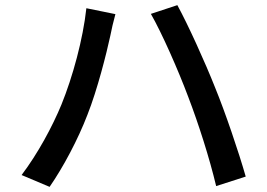

<svg xmlns="http://www.w3.org/2000/svg" viewBox="-20 -729 1040 747"><path d="M219 -322C184 -237 127 -131 64 -48L173 -2C227 -80 284 -188 320 -282C359 -380 395 -524 409 -589C413 -611 422 -649 429 -674L316 -697C303 -577 263 -430 219 -322ZM712 -353C753 -246 795 -114 821 -5L936 -42C909 -137 856 -293 817 -388C777 -489 711 -634 670 -709L567 -675C610 -600 673 -457 712 -353Z"/></svg>

Font: Noto Sans JP Medium
Style: Regular
Weight: 500
Designer: Ryoko NISHIZUKA 西塚涼子 (kana, bopomofo & ideographs); Paul D. Hunt (Latin, Greek & Cyrillic); Sandoll Communications 산돌커뮤니
Foundry: Adobe
Version: Version 2.004;hotconv 1.0.118;makeotfexe 2.5.65603